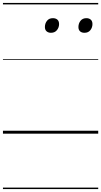

<svg xmlns="http://www.w3.org/2000/svg" viewBox="-20 -905 685 1300"><path d="M325 -683Q307 -683 295.5 -693Q284 -703 284 -722Q284 -746 298 -764Q312 -782 338 -782Q357 -782 368.5 -772Q380 -762 380 -742Q380 -719 365.5 -701Q351 -683 325 -683ZM552 -683Q533 -683 522 -693Q511 -703 511 -722Q511 -746 525 -764Q539 -782 565 -782Q583 -782 594.5 -772Q606 -762 606 -742Q606 -719 592 -701Q578 -683 552 -683ZM0 365H645V375H0ZM0 -20H645V0H0ZM0 -505H645V-500H0ZM0 -885H645V-875H0Z"/></svg>

Font: Playwrite IS Guides
Style: Regular
Weight: 400
Designer: Veronika Burian, José Scaglione
Foundry: TypeTogether
Version: Version 1.003